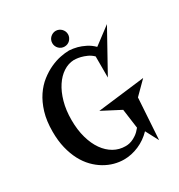

<svg xmlns="http://www.w3.org/2000/svg" viewBox="-191 -929 1008 1081"><g transform="rotate(-30 312.5 -389.0)"><path d="M625 -325.2 544.9 -245.1 527.8 22.9 483.9 -60.1Q447.3 -22 399.7 -1.5Q352.1 19 303.2 19Q272.5 19 240.7 10.5Q209 2 178.7 -15.9Q148.4 -33.7 121.8 -61Q95.2 -88.4 75.4 -125.7Q55.7 -163.1 43.9 -210.9Q32.2 -258.8 32.2 -317.9Q32.2 -387.7 48.3 -440.9Q64.5 -494.1 90.8 -533.2Q117.2 -572.3 150.4 -598.1Q183.6 -624 217.8 -639.6Q252 -655.3 284.4 -661.6Q316.9 -668 340.8 -668Q366.2 -666.5 392.6 -659.7Q414.6 -653.8 440.4 -641.1Q466.3 -628.4 488.8 -606L600.1 -689.9L454.1 -426.8V-564Q437 -580.6 417.2 -589.4Q397.5 -598.1 380.4 -602.3Q363.3 -606.4 350.8 -607.2Q338.4 -607.9 335.9 -607.9Q300.3 -606.4 268.1 -585.4Q235.8 -564.5 211.2 -527.1Q186.5 -489.7 171.9 -437.7Q157.2 -385.7 157.2 -321.8Q157.2 -257.3 171.9 -205.6Q186.5 -153.8 212.2 -117.4Q237.8 -81.1 272.5 -61.5Q307.1 -42 347.2 -42Q350.6 -42 361.3 -42.7Q372.1 -43.5 387.2 -48.8Q402.3 -54.2 419.9 -66.2Q437.5 -78.1 455.1 -100.1L438 -226.1L318.8 -288.1ZM381.8 -750Q381.8 -739.7 377.7 -730.5Q373.5 -721.2 366.7 -714.1Q359.9 -707 350.6 -703.1Q341.3 -699.2 330.6 -699.2Q320.3 -699.2 311 -703.1Q301.8 -707 294.7 -714.1Q287.6 -721.2 283.7 -730.5Q279.8 -739.7 279.8 -750Q279.8 -760.7 283.7 -770Q287.6 -779.3 294.7 -786.1Q301.8 -793 311 -797.1Q320.3 -801.3 330.6 -801.3Q341.3 -801.3 350.6 -797.1Q359.9 -793 366.7 -786.1Q373.5 -779.3 377.7 -770Q381.8 -760.7 381.8 -750Z"/></g></svg>

Font: Risque
Style: Regular
Weight: 400
Designer: Astigmatic (AOETI)
Foundry: Astigmatic (AOETI)
Version: Version 1.000